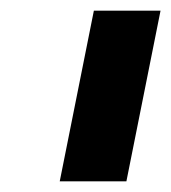

<svg xmlns="http://www.w3.org/2000/svg" viewBox="-20 -760 321 360"><path d="M217 -420H92L156 -740H281Z"/></svg>

Font: IBM Plex Sans Condensed
Style: Bold Italic
Weight: 700
Width: 3
Italic angle: -11.31°
Designer: Mike Abbink, Paul van der Laan, Pieter van Rosmalen
Foundry: Bold Monday
Version: Version 3.201